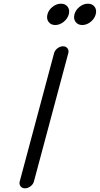

<svg xmlns="http://www.w3.org/2000/svg" viewBox="-20 -1020 541 1040"><path d="M272.9 -731.9Q276.9 -747.3 291.3 -758.3Q305.7 -769.3 321.5 -769.3Q337.2 -769.3 345.6 -758.3Q354 -747.3 349.9 -731.9L163.8 -37.4Q159.9 -22 145.6 -11Q131.3 0 115.5 0Q99.6 0 91.3 -11Q83 -22 86.9 -37.4ZM324.7 -901.5Q303.2 -884.5 279.3 -884.5Q255.4 -884.5 243 -901.5Q230.7 -918.5 237.1 -942.4Q243.4 -966.3 264.9 -983.2Q286.4 -1000 310.3 -1000Q334.2 -1000 346.6 -983.2Q358.9 -966.3 352.5 -942.4Q346.2 -918.5 324.7 -901.5ZM470.8 -901.5Q449.5 -884.5 425.5 -884.5Q401.6 -884.5 389.3 -901.5Q377 -918.5 383.3 -942.4Q389.6 -966.3 411 -983.2Q432.4 -1000 456.3 -1000Q480.2 -1000 492.6 -983.2Q504.9 -966.3 498.5 -942.4Q492.2 -918.5 470.8 -901.5Z"/></svg>

Font: Tecnico
Style: GruesoInclinado
Weight: 700
Italic angle: -15°
Version: Version 1.3